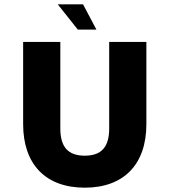

<svg xmlns="http://www.w3.org/2000/svg" viewBox="-20 -861 789 888"><path d="M485 -667V-267C485 -182 450 -141 372 -141C294 -141 259 -182 259 -267V-667H87V-287C87 -100 192 7 372 7C552 7 657 -100 657 -287V-667ZM364 -841H247L340 -724H426Z"/></svg>

Font: Maven Pro
Style: Black
Weight: 900
Designer: Joe Prince
Foundry: Joe Prince
Version: Version 1.003